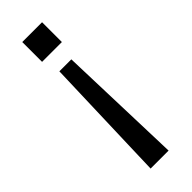

<svg xmlns="http://www.w3.org/2000/svg" viewBox="-266 -811 863 863"><g transform="rotate(-45 165.0 -380.0)"><path d="M127 -574.2H203.1L222.2 24.9H107.9ZM102.1 -785.2H228V-659.2H102.1Z"/></g></svg>

Font: BIZ UDPGothic
Style: Regular
Weight: 400
Designer: TypeBank Co., Ltd.
Foundry: Morisawa Inc.
Version: Version 1.051